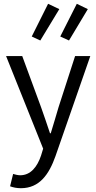

<svg xmlns="http://www.w3.org/2000/svg" viewBox="-20 -781 507 1010"><path d="M90 209C188 209 238 136 272 40L455 -486H375L288 -217C275 -174 261 -124 247 -80H243C228 -125 211 -175 196 -217L97 -486H12L207 1L196 37C176 97 141 141 86 141C74 141 59 137 49 134L33 199C49 205 68 209 90 209ZM192 -568 292 -733 233 -761 147 -589ZM343 -568 442 -733 384 -761 297 -589Z"/></svg>

Font: Giro Sans Regular
Style: Regular
Weight: 400
Designer: Paul D. Hunt
Foundry: Adobe Systems Incorporated
Version: Version 1.000;PS 1.0;hotconv 1.0.88;makeotf.lib2.5.647800